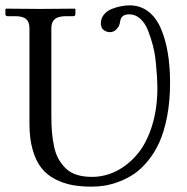

<svg xmlns="http://www.w3.org/2000/svg" viewBox="-20 -678 691 710"><path d="M88.9 -220.2V-574.2Q88.9 -597.2 76.4 -607.7Q64 -618.2 35.2 -618.2H7.8Q0 -618.2 0 -626V-645L2 -646Q88.9 -645 127.9 -645L256.8 -646L258.8 -645V-626Q258.8 -618.2 251 -618.2H225.1Q195.3 -618.2 182.6 -607.2Q169.9 -596.2 169.9 -574.2V-249Q169.9 -215.8 172.1 -189.7Q174.3 -163.6 179.9 -136.7Q185.5 -109.9 196.3 -90.6Q207 -71.3 223.1 -55.4Q239.3 -39.6 263.7 -31.7Q288.1 -23.9 319.8 -23.9Q367.2 -23.9 410.2 -45.4Q453.1 -66.9 487.3 -107.2Q521.5 -147.5 541.7 -211.2Q562 -274.9 562 -353Q562 -370.1 560.8 -391.4Q559.6 -412.6 556.4 -445.8Q553.2 -479 545.7 -508.5Q538.1 -538.1 527.3 -565.4Q516.6 -592.8 498.5 -608.9Q480.5 -625 458 -625Q428.7 -625 424.8 -601.1Q423.8 -594.2 421.4 -586.2Q418.9 -578.1 409.4 -568.6Q399.9 -559.1 386.2 -559.1Q374 -559.1 363.5 -566.9Q353 -574.7 353 -591.8Q353 -610.4 364.5 -624.3Q376 -638.2 393.6 -645Q411.1 -651.9 427.7 -655Q444.3 -658.2 459 -658.2Q499 -658.2 528.6 -635.3Q558.1 -612.3 575.2 -572Q592.3 -531.7 600.6 -481.7Q608.9 -431.6 608.9 -372.1Q608.9 -303.7 597.9 -247.1Q586.9 -190.4 569.1 -151.4Q551.3 -112.3 526.4 -82.3Q501.5 -52.2 475.8 -34.9Q450.2 -17.6 420.9 -6.6Q391.6 4.4 367.7 8.3Q343.8 12.2 319.8 12.2Q278.8 12.2 246.3 6.1Q213.9 0 183.6 -15.6Q153.3 -31.2 133.1 -56.9Q112.8 -82.5 100.8 -124Q88.9 -165.5 88.9 -220.2Z"/></svg>

Font: Linux Libertine G
Style: Regular
Weight: 400
Designer: Philipp H. Poll
Foundry: Philipp H. Poll
Version: Version 4.7.5